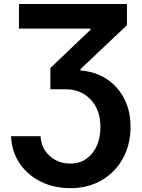

<svg xmlns="http://www.w3.org/2000/svg" viewBox="-20 -748 727 983"><path d="M36.6 -50.8H187.5Q190.9 11.7 234.6 50.5Q278.3 89.4 339.4 89.4Q387.7 89.4 422.4 64.9Q457 40.5 475.6 -1.5Q494.1 -43.5 494.1 -96.7Q494.1 -186.5 443.8 -238.8Q393.6 -291 314.9 -291H237.8V-399.9L443.4 -595.7V-601.6H77.1V-727.5H629.9V-619.1L392.1 -394V-387.2Q468.8 -381.3 526.4 -343.3Q584 -305.2 616.2 -242.4Q648.4 -179.7 648.4 -99.6Q648.4 -7.8 609.1 63.2Q569.8 134.3 500.5 174.8Q431.2 215.3 340.3 215.3Q255.4 215.3 187.5 181.2Q119.6 147 79.6 86.9Q39.6 26.9 36.6 -50.8Z"/></svg>

Font: Inter
Style: Bold
Weight: 700
Designer: Rasmus Andersson
Foundry: rsms
Version: Version 4.001;git-9221beed3